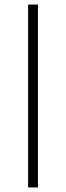

<svg xmlns="http://www.w3.org/2000/svg" viewBox="-20 -770 289 840"><path d="M103 -750H146V50H103Z"/></svg>

Font: Haskoy ExtraLight
Style: Regular
Weight: 200
Designer: Ertekin Erdin
Foundry: Ertekin Erdin
Version: Version 2.000; ttfautohint (v1.8.4.7-5d5b)